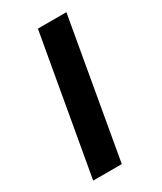

<svg xmlns="http://www.w3.org/2000/svg" viewBox="-147 -607 559 664"><g transform="rotate(-30 132.0 -275.5)"><path d="M22.9 0 120.1 -550.8H233.9L137.2 0Z"/></g></svg>

Font: SVN-Poppins Medium
Style: Italic
Weight: 500
Italic angle: -10°
Designer: Ninad Kale (Devanagari), Jonny Pinhorn (Latin)
Foundry: Indian Type Foundry
Version: Version 3.002 2017